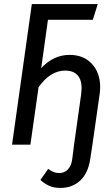

<svg xmlns="http://www.w3.org/2000/svg" viewBox="-20 -709 541 941"><path d="M471 -281Q471 -265 468 -245L433 0L422 71Q412 140 373 176Q334 212 277 212Q243 212 220.5 201.5Q198 191 178 173L216 119Q232 130 243.5 134.5Q255 139 271 139Q296 139 313 121Q330 103 334 71L343 0L378 -249Q380 -269 380 -277Q380 -318 360 -340.5Q340 -363 299 -363Q227 -363 169 -282L129 0H39L136 -689H459L435 -612H215L182 -375Q242 -440 321 -440Q390 -440 430.5 -396Q471 -352 471 -281Z"/></svg>

Font: Fira Sans Extra Condensed
Style: Italic
Weight: 400
Width: 3
Italic angle: -8°
Designer: Carrois Corporate & Edenspiekermann AG
Foundry: Carrois Corporate GbR & Edenspiekermann AG
Version: Version 4.203